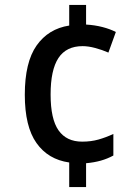

<svg xmlns="http://www.w3.org/2000/svg" viewBox="-20 -744 564 774"><path d="M327 -645Q362 -643 393 -635Q424 -627 447 -615L417 -532Q392 -543 364 -550.5Q336 -558 313 -558Q247 -558 215.5 -510Q184 -462 184 -363Q184 -264 216 -218.5Q248 -173 311 -173Q347 -173 377 -181.5Q407 -190 437 -204V-117Q413 -104 386.5 -96.5Q360 -89 327 -86V10H259V-89Q174 -101 127 -167.5Q80 -234 80 -362Q80 -493 127.5 -560.5Q175 -628 259 -641V-724H327Z"/></svg>

Font: Noto Sans Ethiopic SemiCondensed Medium
Style: Regular
Weight: 500
Width: 4
Designer: Monotype Design Team
Foundry: Monotype Imaging Inc.
Version: Version 2.102; ttfautohint (v1.8.4.7-5d5b)